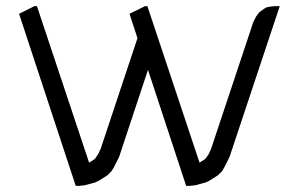

<svg xmlns="http://www.w3.org/2000/svg" viewBox="-20 -604 974 624"><path d="M42 -559.1 91.8 -584H100.1L269 -77.1L270 -75.2L272 -77.1L286.1 -85.9L290 -89.8L298.8 -103L307.1 -120.1L426.8 -480L400.9 -559.1L451.2 -584H459L627.9 -77.1L628.9 -75.2L630.9 -77.1L645 -85.9L648.9 -89.8L658.2 -103L666 -120.1L803.2 -532.2L812 -549.8L820.8 -562L825.2 -565.9L837.9 -575.2L846.2 -580.1L855 -582L872.1 -584H889.2L726.1 -94.2L709 -60.1L701.2 -46.9L688 -34.2L661.1 -17.1L648.9 -11.2L615.2 -2L597.2 0H585L460.9 -377L367.2 -94.2L350.1 -60.1L341.8 -46.9L329.1 -34.2L301.8 -17.1L290 -11.2L255.9 -2L237.8 0H226.1Z"/></svg>

Font: Petahja
Style: Regular
Weight: 400
Designer: T. Christopher White
Version: Version 1.1